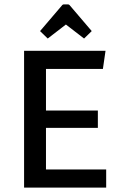

<svg xmlns="http://www.w3.org/2000/svg" viewBox="-20 -857 555 877"><path d="M190 -273V-83H465V0H90V-625H462L450 -542H190V-352H427V-273ZM198 -681 163 -715 262 -831Q266 -837 272 -837H290Q296 -837 300 -831L399 -715L364 -681L281 -745Z"/></svg>

Font: Changa ExtraLight
Style: Regular
Weight: 400
Version: Version 3.002; ttfautohint (v1.8.2)